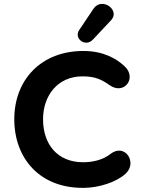

<svg xmlns="http://www.w3.org/2000/svg" viewBox="-20 -937 727 968"><path d="M407 10C478 9 567 -18 614 -62C674 -118 610 -217 537 -161C499 -130 445 -119 399 -119C270 -119 197 -209 197 -336C197 -453 269 -553 398 -552C462 -552 495 -534 532 -508C606 -455 673 -545 607 -604C566 -642 501 -679 405 -680C187 -682 52 -534 52 -336C52 -137 183 15 407 10ZM448 -737 540 -835C588 -886 494 -954 452 -894L379 -785C351 -744 410 -697 448 -737Z"/></svg>

Font: SN Pro
Style: Bold
Weight: 700
Designer: Tobias Whetton
Foundry: Supernotes
Version: Version 1.003;Glyphs 3.3 (3324)